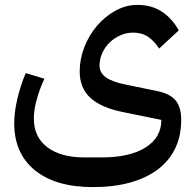

<svg xmlns="http://www.w3.org/2000/svg" viewBox="-20 -523 790 783"><path d="M359 240Q207 240 122.5 171.5Q38 103 38 -20Q38 -65 50.5 -119Q63 -173 85 -225L161 -202Q142 -161 130 -118Q118 -75 118 -40Q118 36 173 77.5Q228 119 325 119H394Q509 119 573.5 78.5Q638 38 638 -34L481 -66Q392 -84 348.5 -124Q305 -164 305 -232Q305 -281 323.5 -329.5Q342 -378 374.5 -416.5Q407 -455 450 -479Q493 -503 541 -503Q598 -503 640 -475.5Q682 -448 709 -399L629 -325Q610 -355 584.5 -372.5Q559 -390 523 -390Q496 -390 471 -379Q446 -368 427 -349.5Q408 -331 397 -306.5Q386 -282 386 -255Q386 -226 412 -207.5Q438 -189 493 -178L624 -151Q675 -140 697 -112.5Q719 -85 719 -34Q719 31 694.5 82Q670 133 623.5 168Q577 203 510.5 221.5Q444 240 359 240Z"/></svg>

Font: IBM Plex Sans Arabic Medm
Style: Regular
Weight: 500
Designer: Mike Abbink, Paul van der Laan, Pieter van Rosmalen, Wael Morcos, Khajak Apelian
Foundry: Bold Monday
Version: Version 1.005